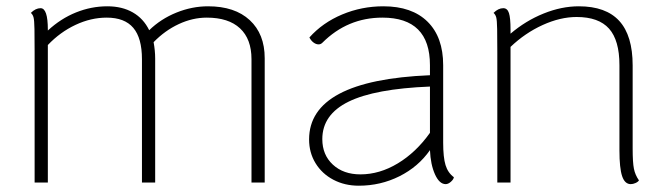

<svg xmlns="http://www.w3.org/2000/svg" viewBox="-20 -580 2120 610"><path d="M821 -395V0H779V-392Q779 -456 742.5 -490Q706 -524 637 -524Q592 -524 548 -503.5Q504 -483 468 -446Q473 -419 473 -394V0H431V-392Q431 -459 403.5 -491.5Q376 -524 319 -524Q269 -524 220 -501Q171 -478 132 -437V0H90V-413Q90 -459 89.5 -487.5Q89 -516 86.5 -525Q84 -534 78 -539Q93 -554 109 -554Q132 -554 132 -486V-483Q173 -521 221.5 -540.5Q270 -560 321 -560Q368 -560 402 -540.5Q436 -521 454 -484Q491 -520 540.5 -540Q590 -560 641 -560Q726 -560 773.5 -516Q821 -472 821 -395Z M1422 -17Q1421 -10 1412.5 -2.5Q1404 5 1396 5Q1376 5 1362 -26Q1348 -57 1346 -103Q1309 -50 1249 -20Q1189 10 1120 10Q1075 10 1039 -9Q1003 -28 982.5 -61.5Q962 -95 962 -137Q962 -325 1346 -341V-373Q1346 -524 1195 -524Q1084 -524 1004 -444Q999 -439 992 -439Q984 -439 976 -445Q968 -451 963 -461Q1005 -508 1067 -534Q1129 -560 1198 -560Q1289 -560 1338.5 -511Q1388 -462 1388 -373V-127Q1388 -80 1395.5 -55.5Q1403 -31 1422 -17ZM1346 -158V-305Q1171 -298 1087.5 -257Q1004 -216 1004 -138Q1004 -88 1037.5 -57Q1071 -26 1125 -26Q1186 -26 1244 -61Q1302 -96 1346 -158Z M2010 -7Q2007 -2 1999 1.5Q1991 5 1984 5Q1965 5 1956.5 -20.5Q1948 -46 1948 -102V-373Q1948 -452 1915 -489Q1882 -526 1812 -526Q1760 -526 1704 -500.5Q1648 -475 1602 -431V0H1560V-413Q1560 -459 1559.5 -487.5Q1559 -516 1556.5 -525Q1554 -534 1548 -539Q1563 -554 1579 -554Q1592 -554 1597 -538.5Q1602 -523 1602 -486V-473Q1650 -514 1707 -537Q1764 -560 1819 -560Q1905 -560 1947.5 -513.5Q1990 -467 1990 -372V-108Q1990 -64 1994 -44Q1998 -24 2010 -7Z"/></svg>

Font: Krub ExtraLight
Style: Regular
Weight: 275
Designer: Ekaluck Peanpanawate
Foundry: Cadson Demak Co.,Ltd.
Version: Version 1.000; ttfautohint (v1.6)